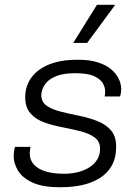

<svg xmlns="http://www.w3.org/2000/svg" viewBox="-20 -770 576 800"><path d="M228 10Q156 10 114 -10Q72 -30 54.5 -60Q37 -90 37 -119Q37 -130 38.5 -139.5Q40 -149 42 -158H107Q106 -151 105 -144.5Q104 -138 104 -131Q104 -103 121.5 -84Q139 -65 171 -55.5Q203 -46 246 -46Q280 -46 307.5 -53.5Q335 -61 355 -74.5Q375 -88 386 -107Q397 -126 397 -149Q397 -181 374 -197.5Q351 -214 316 -223Q281 -232 241 -239.5Q201 -247 165.5 -259.5Q130 -272 107.5 -297Q85 -322 85 -366Q85 -399 99 -427.5Q113 -456 140.5 -477Q168 -498 208 -509.5Q248 -521 300 -521H308Q353 -521 386.5 -510.5Q420 -500 441.5 -482.5Q463 -465 474 -443Q485 -421 485 -399Q485 -390 483.5 -381.5Q482 -373 480 -368H416Q417 -372 417.5 -377.5Q418 -383 418 -391Q418 -406 408.5 -423Q399 -440 372.5 -452.5Q346 -465 294 -465Q246 -465 217.5 -454Q189 -443 175 -427.5Q161 -412 156.5 -397Q152 -382 152 -375Q152 -345 174.5 -329.5Q197 -314 232.5 -305Q268 -296 308 -288Q348 -280 383.5 -266.5Q419 -253 441.5 -228Q464 -203 464 -159Q464 -112 445.5 -79.5Q427 -47 394 -27Q361 -7 320.5 1.5Q280 10 237 10ZM285 -591 384 -750H458V-747L343 -591Z"/></svg>

Font: Chivo Medium ExtraLight
Style: Italic
Weight: 250
Italic angle: -8.05°
Version: Version 2.002